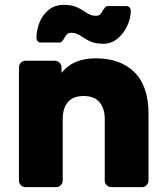

<svg xmlns="http://www.w3.org/2000/svg" viewBox="-20 -770 684 790"><path d="M564 0H438Q427 0 419 -8Q411 -16 411 -27V-280Q411 -324 389.5 -349.5Q368 -375 324 -375Q281 -375 259.5 -350Q238 -325 238 -280V-27Q238 -16 230 -8Q222 0 211 0H85Q74 0 66 -8Q58 -16 58 -27V-493Q58 -504 66 -512Q74 -520 85 -520H206Q217 -520 225 -512Q233 -504 233 -493V-470Q280 -530 374 -530Q475 -530 533 -473Q591 -416 591 -302V-27Q591 -16 583 -8Q575 0 564 0ZM244 -612Q239 -604 235 -599.5Q231 -595 225 -595H149Q140 -595 135 -600.5Q130 -606 130 -614Q130 -646 142.5 -677.5Q155 -709 180.5 -729.5Q206 -750 242 -750Q272 -750 291 -742.5Q310 -735 329 -722Q342 -713 352 -709Q362 -705 374 -705Q386 -705 392 -710.5Q398 -716 404 -728Q409 -736 413 -740.5Q417 -745 423 -745H499Q508 -745 513 -739.5Q518 -734 518 -726Q518 -695 503.5 -663.5Q489 -632 463.5 -611Q438 -590 406 -590Q376 -590 357 -597.5Q338 -605 319 -618Q306 -627 296 -631Q286 -635 274 -635Q262 -635 256 -629.5Q250 -624 244 -612Z"/></svg>

Font: Rubik
Style: Regular
Weight: 700
Designer: Hubert & Fischer
Foundry: Hubert & Fischer
Version: Version 1.100